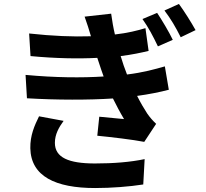

<svg xmlns="http://www.w3.org/2000/svg" viewBox="-20 -882 1040 969"><path d="M773 -817 699 -786C730 -742 751 -702 777 -648L852 -681C833 -721 797 -781 773 -817ZM883 -862 810 -829C843 -785 865 -748 892 -694L967 -730C946 -768 909 -827 883 -862ZM301 -272 177 -295C154 -248 132 -199 133 -134C136 8 260 67 460 67C542 67 633 60 703 49L710 -79C639 -64 553 -57 459 -57C326 -57 257 -87 257 -161C257 -204 277 -239 301 -272ZM109 -504 116 -386C267 -377 428 -377 550 -385C567 -351 585 -316 606 -281C577 -284 522 -289 481 -293L471 -197C543 -190 652 -177 708 -166L768 -257C750 -274 737 -289 723 -309C706 -335 688 -366 672 -398C731 -406 786 -417 832 -429L812 -547C763 -533 703 -516 621 -506L604 -552L589 -599C646 -606 692 -616 730 -625L714 -740C675 -728 623 -715 560 -708C552 -741 546 -777 541 -813L407 -798C419 -764 430 -731 439 -699C348 -696 246 -700 127 -713L134 -599C260 -587 376 -585 471 -590L491 -530L503 -496C393 -489 258 -490 109 -504Z"/></svg>

Font: Noto Sans Mono CJK TC
Style: Bold
Weight: 700
Designer: Ryoko NISHIZUKA 西塚涼子 (kana, bopomofo & ideographs); Paul D. Hunt (Latin, Greek & Cyrillic); Sandoll Communications 산돌커뮤니
Foundry: Adobe
Version: Version 2.004;hotconv 1.0.118;makeotfexe 2.5.65603